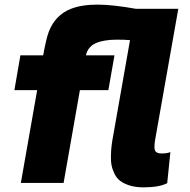

<svg xmlns="http://www.w3.org/2000/svg" viewBox="-20 -788 819 827"><path d="M650.9 -201.2Q642.1 -156.2 647 -141.6Q651.9 -127 675.8 -127Q699.2 -127 713.9 -132.8L700.2 1Q666 19 596.2 19Q563.5 18.6 538.8 11Q514.2 3.4 498.5 -8.3Q482.9 -20 473.6 -38.6Q464.4 -57.1 460.7 -75.4Q457 -93.8 457.8 -118.9Q458.5 -144 461.2 -164.8Q463.9 -185.5 469.2 -212.9L540 -615.2Q516.1 -617.2 482.9 -617.2Q453.1 -617.2 430.4 -613Q407.7 -608.9 393.8 -602.8Q379.9 -596.7 370.6 -587.4Q361.3 -578.1 356.9 -569.3Q352.5 -560.5 350.1 -549.8H473.1L446.8 -399.9H324.2L253.9 0H69.8L140.1 -399.9H42L67.9 -549.8H166Q179.2 -622.6 189.9 -650.4Q217.3 -723.1 285.6 -750Q331.5 -768.1 399.9 -768.1Q464.4 -768.1 565.9 -750H748Z"/></svg>

Font: Stilu Bold
Style: Italic
Weight: 700
Italic angle: -10°
Designer: Genilson Lima Santos
Foundry: Genilson Lima Santos
Version: Version 1.200;PS 001.200;hotconv 1.0.88;makeotf.lib2.5.64775